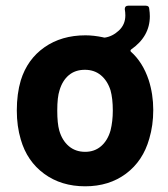

<svg xmlns="http://www.w3.org/2000/svg" viewBox="-20 -646 589 674"><path d="M502 -365Q518 -315 518 -260Q518 -206 504 -159Q482 -81 422.5 -36.5Q363 8 279 8Q195 8 135 -36Q75 -80 53 -156Q39 -203 39 -258Q39 -317 53 -364Q76 -438 136 -480Q196 -522 280 -522Q309 -522 342 -515Q344 -514 348 -514Q375 -518 397.5 -539Q420 -560 420 -592Q420 -603 418 -614Q418 -626 430 -626H492Q504 -626 504 -614Q506 -601 506 -589Q506 -518 440 -472Q438 -470 438 -468Q438 -467 439 -465Q481 -428 502 -365ZM368 -188Q376 -220 376 -258Q376 -300 368 -329Q357 -363 334 -382Q311 -401 278 -401Q244 -401 221.5 -382Q199 -363 189 -329Q181 -305 181 -258Q181 -213 188 -188Q198 -153 221.5 -133Q245 -113 279 -113Q312 -113 335 -133Q358 -153 368 -188Z"/></svg>

Font: LinhAnh
Style: Bold
Weight: 700
Designer: Jeremy Tribby
Foundry: Tribby Type
Version: Version 1.408